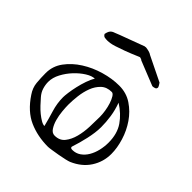

<svg xmlns="http://www.w3.org/2000/svg" viewBox="-190 -787 961 961"><g transform="rotate(45 290.0 -306.5)"><path d="M57 -82Q37 -111 34 -143Q31 -175 31 -210Q31 -259 60 -298.5Q89 -338 134 -366.5Q179 -395 232.5 -410.5Q286 -426 336 -426Q387 -426 426.5 -399.5Q466 -373 493.5 -333Q521 -293 535.5 -245.5Q550 -198 550 -156Q550 -100 520 -53.5Q490 -7 432 18Q425 21 406 25.5Q387 30 366 33.5Q345 37 326 40Q307 43 300 43Q226 43 165 16Q104 -11 57 -82ZM225 -364Q205 -364 178.5 -347.5Q152 -331 128 -305.5Q104 -280 87.5 -249Q71 -218 71 -188Q71 -167 77.5 -146Q84 -125 100 -107Q113 -92 128 -76Q143 -60 158.5 -47.5Q174 -35 188.5 -26.5Q203 -18 214 -18Q204 -58 191 -100.5Q178 -143 178 -186Q178 -197 181 -219.5Q184 -242 190 -268.5Q196 -295 205 -321Q214 -347 225 -364ZM223 -179Q223 -160 225.5 -133Q228 -106 235 -81Q242 -56 254 -38Q266 -20 284 -20Q319 -20 338 -44Q357 -68 366 -102.5Q375 -137 376.5 -176Q378 -215 378 -246Q378 -265 374.5 -287.5Q371 -310 364.5 -330Q358 -350 349.5 -363.5Q341 -377 332 -377Q297 -377 275.5 -356.5Q254 -336 242.5 -305.5Q231 -275 227 -240.5Q223 -206 223 -179ZM385 -45Q384 -43 384 -41Q384 -32 397 -32Q422 -32 441.5 -45.5Q461 -59 474 -81Q487 -103 493.5 -130.5Q500 -158 500 -186Q500 -249 471 -291Q442 -333 394 -363Q408 -325 413.5 -287.5Q419 -250 419 -215Q419 -195 416 -173Q413 -151 408 -128.5Q403 -106 397 -84.5Q391 -63 385 -45ZM101 -557Q104 -572 108.5 -579.5Q113 -587 119.5 -591Q126 -595 135.5 -598Q145 -601 158 -607L287 -655H290Q292 -655 293 -655.5Q294 -656 295 -656Q305 -655 317 -652Q329 -649 337 -643L468 -579Q470 -577 475 -568Q480 -559 480 -557Q480 -547 471.5 -544Q463 -541 455 -541L325 -593Q321 -597 316 -598Q312 -599 309 -600Q308 -600 308 -599.5Q308 -599 307 -599H306Q262 -580 232 -569Q202 -558 183 -552Q164 -546 153 -544.5Q142 -543 136 -543Q124 -543 115.5 -544.5Q107 -546 101 -557Z"/></g></svg>

Font: Miltonian
Style: Regular
Weight: 400
Designer: Pablo Impallari
Foundry: Pablo Impallari
Version: Version 1.008